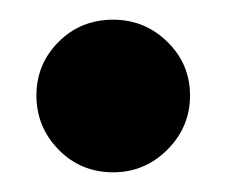

<svg xmlns="http://www.w3.org/2000/svg" viewBox="-20 -157 230 195"><path d="M95 -137Q62 -137 39.5 -114.5Q17 -92 17 -60Q17 -28 39.5 -5Q62 18 95 18Q127 18 150 -5Q173 -28 173 -60Q173 -92 150 -114.5Q127 -137 95 -137Z"/></svg>

Font: Advent Pro Black
Style: Regular
Weight: 900
Version: Version 3.000